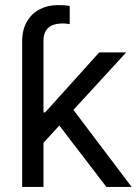

<svg xmlns="http://www.w3.org/2000/svg" viewBox="-20 -737 546 757"><path d="M213.9 -242.2 151.4 -173.8V0H67.4V-550.8H151.4V-293.9H158.2L371.1 -530.3H477.5L269.5 -303.7L499 0H399.4ZM67.4 -503.9V-574.2Q67.4 -619.1 85.9 -651.4Q104.5 -683.6 136.2 -700.2Q168 -716.8 207 -716.8Q236.3 -716.8 248 -714.8L254.9 -712.9V-641.6Q253.9 -641.6 252.9 -642.1Q252 -642.6 250 -642.6Q238.3 -644.5 228.5 -644.5Q205.1 -644.5 188 -638.2Q170.9 -631.8 161.1 -616.2Q151.4 -600.6 151.4 -574.2V-503.9Z"/></svg>

Font: Pretendard JP Variable
Style: Regular
Weight: 400
Designer: Base glyphs from Inter by Rasmus Andersson; Hangul glyphs from Noto Sans CJK(Source Han Sans) by Jang Soo-young and Kang
Foundry: Kil Hyung-jin
Version: Version 1.307;Glyphs 3.2 (3192)